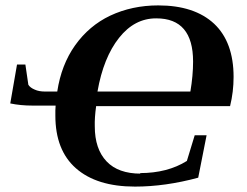

<svg xmlns="http://www.w3.org/2000/svg" viewBox="-20 -683 913 711"><path d="M501 -40 498 -42Q600 -42 672 -87L701 -182H745L714 -25Q592 8 480 8Q338 8 261 -60Q185 -127 185 -255V-274L186 -292H100Q56 -292 18 -300L43 -444H74L85 -369Q92 -358 109 -351Q124 -344 147 -344H192Q207 -443 258 -515Q310 -588 388 -625Q469 -663 566 -663Q700 -663 773 -595Q845 -527 845 -398Q845 -343 832 -290H336Q330 -247 331 -215Q331 -131 375 -85Q418 -40 501 -40ZM559 -615H558Q478 -615 421 -543Q363 -470 341 -344H685Q695 -403 695 -455Q695 -615 559 -615Z"/></svg>

Font: Libra Serif Modern
Style: Bold Italic
Weight: 700
Italic angle: -12°
Designer: Stefan Peev, Context Ltd
Foundry: Stefan Peev, Context Ltd
Version: Version 1.000